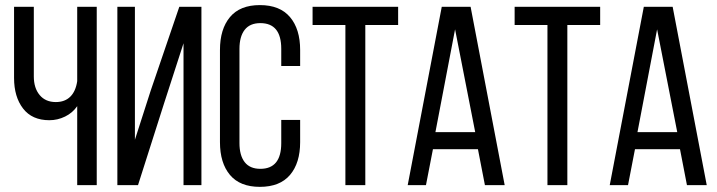

<svg xmlns="http://www.w3.org/2000/svg" viewBox="-20 -727 2816 754"><path d="M283.2 0V-310.1Q265.1 -283.7 235.6 -269.3Q206.1 -254.9 173.8 -254.9Q106 -254.9 70.6 -300.8Q35.2 -346.7 35.2 -420.9V-700.2H112.8V-426.8Q112.8 -381.3 135.7 -353.8Q158.7 -326.2 199.2 -326.2Q234.4 -326.2 255.9 -347.2Q277.3 -368.2 283.2 -408.2V-700.2H359.9V0Z M700.7 -557.1 625 -323.2 522 0H440.9V-700.2H509.8V-178.2L571.8 -371.1L684.1 -700.2H771V0H700.7Z M1000.5 -707Q1079.1 -707 1118.9 -659.9Q1158.7 -612.8 1158.7 -530.8V-467.8H1084.5V-535.2Q1084.5 -636.2 1002.4 -636.2Q961.4 -636.2 940.9 -609.9Q920.4 -583.5 920.4 -535.2V-165Q920.4 -116.7 940.9 -90.3Q961.4 -64 1002.4 -64Q1084.5 -64 1084.5 -165V-255.9H1158.7V-168.9Q1158.7 -86.9 1118.9 -40Q1079.1 6.8 1000.5 6.8Q922.4 6.8 883.1 -40Q843.8 -86.9 843.8 -168.9V-530.8Q843.8 -612.8 883.1 -659.9Q922.4 -707 1000.5 -707Z M1414.6 0H1336.4V-628.9H1207.5V-700.2H1543.5V-628.9H1414.6Z M1856.9 -141.1H1680.2L1652.8 0H1581.1L1714.8 -700.2H1828.1L1961.9 0H1884.3ZM1767.1 -611.8 1689.9 -208H1846.2Z M2208 0H2129.9V-628.9H2001V-700.2H2336.9V-628.9H2208Z M2650.4 -141.1H2473.6L2446.3 0H2374.5L2508.3 -700.2H2621.6L2755.4 0H2677.7ZM2560.5 -611.8 2483.4 -208H2639.6Z"/></svg>

Font: Bebas Neue Regular
Style: Regular
Weight: 400
Designer: Ryoichi Tsunekawa
Foundry: Ryoichi Tsunekawa
Version: Version 001.003